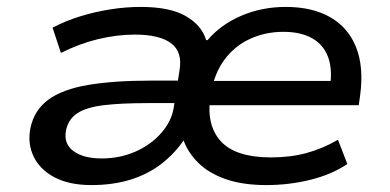

<svg xmlns="http://www.w3.org/2000/svg" viewBox="-20 -526 1126 555"><path d="M244 9Q181 9 138.5 -13Q96 -35 77.5 -73Q59 -111 68 -156Q79 -208 120 -238Q161 -268 235 -280.5Q309 -293 417 -293H519L509 -228H409Q331 -228 280.5 -222Q230 -216 204 -199Q178 -182 171 -150Q163 -111 192 -89.5Q221 -68 274 -68Q327 -68 372 -88Q417 -108 446.5 -142Q476 -176 482 -214L499 -323Q508 -376 474.5 -401Q441 -426 370 -426Q318 -426 264 -413Q210 -400 156 -373L132 -446Q170 -466 212.5 -479Q255 -492 299.5 -499Q344 -506 387 -506Q471 -506 517 -479.5Q563 -453 576 -410H580Q618 -455 677.5 -480.5Q737 -506 806 -506Q883 -506 935 -476Q987 -446 1009.5 -389Q1032 -332 1021 -250L1017 -222H561L572 -292H959L933 -269Q942 -323 929 -359.5Q916 -396 883 -415Q850 -434 799 -434Q747 -434 702.5 -413.5Q658 -393 628.5 -353Q599 -313 590 -256L588 -246Q576 -164 618.5 -117.5Q661 -71 764 -71Q819 -71 865.5 -83.5Q912 -96 957 -122L984 -52Q940 -22 878 -6.5Q816 9 750 9Q682 9 633 -8Q584 -25 553.5 -55Q523 -85 510 -122H512Q485 -82 446 -52Q407 -22 356.5 -6.5Q306 9 244 9Z"/></svg>

Font: Nunito Sans 7pt SemiExpanded Medium
Style: Italic
Weight: 500
Width: 6
Italic angle: -9°
Designer: Vernon Adams
Foundry: Vernon Adams
Version: Version 3.101;gftools[0.9.27]